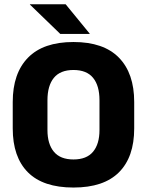

<svg xmlns="http://www.w3.org/2000/svg" viewBox="-20 -846 675 882"><path d="M317.5 15.5Q178 15.5 108.2 -54.5Q38.5 -124.5 38.5 -256V-377.5Q38.5 -509.5 108.8 -581.2Q179 -653 317.5 -653Q456 -653 526.2 -581.2Q596.5 -509.5 596.5 -377.5V-256Q596.5 -124.5 526.5 -54.5Q456.5 15.5 317.5 15.5ZM317.5 -113.5Q378 -113.5 407.5 -149Q437 -184.5 437 -248.5V-385.5Q437 -452.5 407.5 -488.5Q378 -524.5 317.5 -524.5Q257 -524.5 227.5 -488.5Q198 -452.5 198 -385.5V-248.5Q198 -184.5 227.5 -149Q257 -113.5 317.5 -113.5ZM281.5 -826.5 392 -691.5V-690H257L117.5 -825V-826.5Z"/></svg>

Font: Anek Gujarati
Style: Bold
Weight: 700
Version: Version 1.003